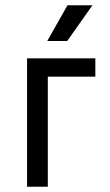

<svg xmlns="http://www.w3.org/2000/svg" viewBox="-20 -711 417 731"><path d="M83 0H162V-419H343V-489H83ZM160 -555H236L332 -691H237Z"/></svg>

Font: Meta Space
Style: Regular
Weight: 400
Designer: Meta Pool / Florian Karsten
Foundry: Meta Pool / Florian Karsten
Version: Version 2.000;Glyphs 3.1.1 (3137)